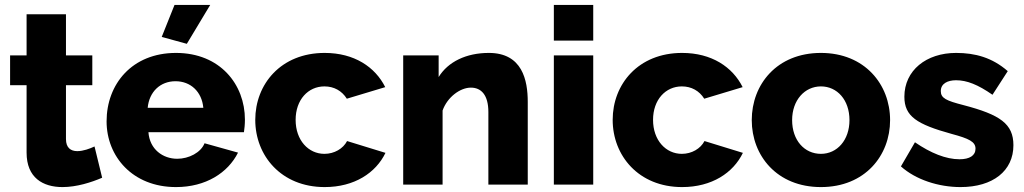

<svg xmlns="http://www.w3.org/2000/svg" viewBox="-20 -750 4159 780"><path d="M364 -155C345 -146 318 -136 294 -136C267 -136 248 -150 248 -185V-404H355V-525H248V-692H88V-525H21V-404H88V-130C88 -28 154 10 234 10C291 10 351 -9 395 -28Z M834 -730H689L637 -600L739 -572ZM695 10C816 10 906 -48 947 -130L811 -168C796 -130 747 -105 700 -105C642 -105 588 -143 583 -213H971C973 -226 975 -245 975 -264C975 -407 874 -535 695 -535C516 -535 413 -408 413 -257C413 -115 518 10 695 10ZM580 -312C586 -377 631 -420 693 -420C754 -420 800 -378 806 -312Z M1017 -263C1017 -118 1122 10 1299 10C1420 10 1507 -48 1546 -129L1390 -177C1374 -146 1338 -125 1298 -125C1233 -125 1181 -180 1181 -263C1181 -345 1232 -399 1298 -399C1337 -399 1369 -381 1389 -349L1545 -396C1504 -478 1419 -535 1299 -535C1121 -535 1017 -408 1017 -263Z M2124 -336C2124 -424 2102 -535 1966 -535C1874 -535 1800 -499 1762 -437V-525H1618V0H1778V-301C1797 -355 1849 -394 1893 -394C1935 -394 1964 -364 1964 -295V0H2124Z M2390 0V-525H2230V0ZM2390 -585V-730H2230V-585Z M2469 -263C2469 -118 2574 10 2751 10C2872 10 2959 -48 2998 -129L2842 -177C2826 -146 2790 -125 2750 -125C2685 -125 2633 -180 2633 -263C2633 -345 2684 -399 2750 -399C2789 -399 2821 -381 2841 -349L2997 -396C2956 -478 2871 -535 2751 -535C2573 -535 2469 -408 2469 -263Z M3315 10C3494 10 3596 -118 3596 -262C3596 -407 3493 -535 3315 -535C3136 -535 3034 -407 3034 -262C3034 -118 3136 10 3315 10ZM3198 -262C3198 -343 3249 -399 3315 -399C3381 -399 3431 -344 3431 -262C3431 -181 3381 -125 3315 -125C3248 -125 3198 -180 3198 -262Z M3882 10C4014 10 4097 -56 4097 -160C4097 -247 4043 -284 3894 -323C3824 -341 3802 -351 3802 -380C3802 -410 3829 -424 3864 -424C3908 -424 3953 -406 4012 -365L4074 -461C4011 -516 3942 -535 3864 -535C3743 -535 3654 -464 3654 -357C3654 -277 3705 -245 3846 -206C3917 -187 3943 -174 3943 -146C3943 -118 3919 -103 3878 -103C3823 -103 3761 -128 3697 -172L3640 -74C3700 -20 3793 10 3882 10Z"/></svg>

Font: Raleway
Style: ExtraBold
Weight: 800
Designer: Matt McInerney, Pablo Impallari, Rodrigo Fuenzalida
Foundry: Matt McInerney, Pablo Impallari, Rodrigo Fuenzalida
Version: Version 3.000